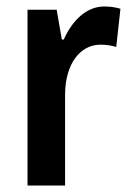

<svg xmlns="http://www.w3.org/2000/svg" viewBox="-20 -573 402 593"><path d="M302 -553C245 -553 202 -507 177 -451H171L155 -543H65V0H181V-280C181 -376 228 -435 290 -435C310 -435 326 -432 339 -428L352 -546C335 -551 318 -553 302 -553Z"/></svg>

Font: Noto Sans Khmer Condensed SemiBold
Style: Regular
Weight: 600
Width: 3
Designer: Danh Hong and the Monotype Design Team
Foundry: Monotype Imaging Inc.
Version: Version 2.004